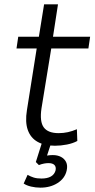

<svg xmlns="http://www.w3.org/2000/svg" viewBox="-20 -663 438 884"><path d="M233 8Q185 8 153 -10Q121 -28 108 -64.5Q95 -101 104 -156L149 -440H56L64 -494H159L183 -643H247L224 -494H395L387 -440H216L171 -164Q162 -103 181.5 -76.5Q201 -50 250 -50Q272 -50 292.5 -54.5Q313 -59 334 -68L336 -14Q316 -3 288 2.5Q260 8 233 8ZM166 201Q144 201 123 196Q102 191 89 182L107 142Q121 150 135.5 154.5Q150 159 171 159Q198 159 214.5 149.5Q231 140 236 121Q239 105 230.5 96.5Q222 88 203 88Q194 88 183 90Q172 92 159 97L145 83L175 -12H218L193 64L174 59Q185 55 198 53Q211 51 223 51Q245 51 261 59.5Q277 68 284.5 83.5Q292 99 287 122Q279 158 245.5 179.5Q212 201 166 201Z"/></svg>

Font: Nunito Sans 7pt SemiCondensed Light
Style: Italic
Weight: 300
Width: 4
Italic angle: -9°
Designer: Vernon Adams
Foundry: Vernon Adams
Version: Version 3.101;gftools[0.9.27]